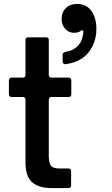

<svg xmlns="http://www.w3.org/2000/svg" viewBox="-20 -952 566 972"><path d="M240 0Q175 0 142 -30Q109 -60 109 -129V-447Q109 -461 95 -461H39Q25 -461 25 -475V-545Q25 -551 28.5 -555Q32 -559 39 -559H95Q109 -559 109 -573V-749Q109 -763 123 -763H213Q227 -763 227 -749V-573Q227 -566 231 -562.5Q235 -559 241 -559H327Q334 -559 337.5 -555Q341 -551 341 -545V-475Q341 -461 327 -461H241Q235 -461 231 -457.5Q227 -454 227 -447V-162Q227 -130 237 -114.5Q247 -99 281 -99H326Q340 -99 340 -85V-14Q340 0 326 0ZM310 -627Q304 -627 300.5 -631Q297 -635 297 -641V-674Q297 -686 311 -689Q348 -695 371 -716.5Q394 -738 399 -771Q402 -780 402 -791Q402 -797 398 -798.5Q394 -800 389 -796Q378 -786 354 -786Q329 -786 310.5 -805.5Q292 -825 292 -856Q292 -890 313.5 -911Q335 -932 371 -932Q417 -932 442.5 -897Q468 -862 468 -805Q468 -739 429.5 -688.5Q391 -638 312 -627Z"/></svg>

Font: Open Sauce Two SemiBold
Style: Regular
Weight: 600
Designer: Alfredo Marco Pradil
Foundry: Creative Sauce Fz LLC
Version: Version 1.477